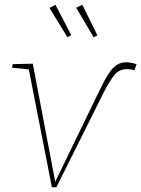

<svg xmlns="http://www.w3.org/2000/svg" viewBox="-20 -792 599 814"><path d="M559 -520 550 -494Q541 -497 532.5 -498Q524 -499 518 -499Q485 -499 464.5 -473.5Q444 -448 418 -397L219 2H200L101 -504L109 -497L31 -505L34 -520L119 -522L215 -17H212L389 -382Q406 -417 420 -444.5Q434 -472 448 -490.5Q462 -509 478 -518.5Q494 -528 516 -528Q533 -528 559 -520ZM266 -634 282 -643 215 -772 190 -758ZM377 -634 393 -642 329 -772 303 -759Z"/></svg>

Font: Bitter Thin
Style: Italic
Weight: 100
Italic angle: -9°
Designer: Sol Matas, and Bitter project Authors
Foundry: Sol Matas
Version: Version 2.002